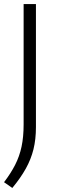

<svg xmlns="http://www.w3.org/2000/svg" viewBox="-21 -760 294 951"><path d="M40 171 -1 142.5Q32.5 98.5 54 56.5Q75.5 14.5 85.8 -33.8Q96 -82 96 -144V-740H157V-130.5Q157 -70 144.8 -20.5Q132.5 29 106.8 75.2Q81 121.5 40 171Z"/></svg>

Font: Encode Sans SC SemiExpanded Light
Style: Regular
Weight: 300
Width: 6
Designer: Multiple Designers
Foundry: Impallari Type
Version: Version 3.002